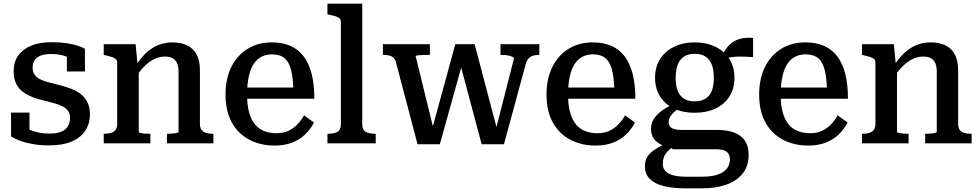

<svg xmlns="http://www.w3.org/2000/svg" viewBox="-20 -778 5317 1042"><path d="M360 -139Q360 -161 349.5 -176Q339 -191 320.5 -200.5Q302 -210 278.5 -216.5Q255 -223 228 -230Q196 -237 165 -248Q134 -259 109 -276Q84 -293 69 -321Q54 -349 54 -392Q54 -441 78.5 -476Q103 -511 148.5 -530Q194 -549 258 -549Q308 -549 345 -543Q382 -537 406 -528.5Q430 -520 441 -513V-390H343V-491Q354 -491 361.5 -488Q369 -485 373 -479Q377 -473 378 -464.5Q379 -456 378 -446Q367 -459 348.5 -467.5Q330 -476 307.5 -480.5Q285 -485 258 -485Q206 -485 181.5 -465.5Q157 -446 157 -411Q157 -388 167.5 -373Q178 -358 196.5 -348.5Q215 -339 239.5 -332.5Q264 -326 292 -319Q324 -311 355 -300.5Q386 -290 411.5 -272.5Q437 -255 452.5 -227Q468 -199 468 -158Q468 -107 443 -69Q418 -31 369 -10Q320 11 247 11Q198 11 158 4Q118 -3 88.5 -14Q59 -25 40 -38V-167H140V-34Q124 -41 115 -49.5Q106 -58 102.5 -66.5Q99 -75 100 -83Q101 -91 105 -97Q119 -84 140 -74.5Q161 -65 188.5 -59Q216 -53 248 -53Q286 -53 310.5 -62.5Q335 -72 347.5 -91Q360 -110 360 -139Z M543 0V-52H546Q568 -52 583.5 -57Q599 -62 607.5 -73.5Q616 -85 616 -106V-436Q616 -450 609 -457Q602 -464 588 -468.5Q574 -473 553 -478L543 -480V-538H716L727 -423L733 -416V-62Q733 -59 743 -56.5Q753 -54 766.5 -53Q780 -52 792 -52H796V0ZM1138 0H886V-52H889Q900 -52 914.5 -53Q929 -54 939 -56.5Q949 -59 949 -62V-388Q949 -416 941.5 -434Q934 -452 918 -461.5Q902 -471 875 -471Q847 -471 819.5 -458.5Q792 -446 765.5 -420Q739 -394 713 -355V-415Q738 -457 769 -487Q800 -517 836.5 -532.5Q873 -548 915 -548Q963 -548 996.5 -531.5Q1030 -515 1047.5 -481.5Q1065 -448 1065 -397V-106Q1065 -85 1073.5 -73.5Q1082 -62 1097.5 -57Q1113 -52 1135 -52H1138Z M1321 -264Q1321 -206 1332.5 -166Q1344 -126 1365 -101.5Q1386 -77 1415.5 -66Q1445 -55 1480 -55Q1518 -55 1546 -68.5Q1574 -82 1594.5 -103.5Q1615 -125 1630 -152L1684 -113Q1665 -76 1635 -47.5Q1605 -19 1564 -3.5Q1523 12 1471 12Q1393 12 1332.5 -20Q1272 -52 1238 -113.5Q1204 -175 1204 -265Q1204 -352 1236 -415.5Q1268 -479 1324.5 -513.5Q1381 -548 1455 -548Q1512 -548 1555 -529.5Q1598 -511 1627 -473.5Q1656 -436 1671 -378.5Q1686 -321 1686 -242H1293V-303H1596L1573 -280Q1571 -338 1564 -377.5Q1557 -417 1543 -440Q1529 -463 1507.5 -473Q1486 -483 1456 -483Q1425 -483 1400 -470.5Q1375 -458 1357.5 -432Q1340 -406 1330.5 -364Q1321 -322 1321 -264Z M1946 -758V-103Q1946 -73 1965 -62.5Q1984 -52 2016 -52H2019V0H1757V-52H1760Q1793 -52 1811.5 -62.5Q1830 -73 1830 -103V-657Q1830 -671 1823 -678Q1816 -685 1802 -689.5Q1788 -694 1766 -698L1757 -700V-758Z M2495 -454 2472 -452 2594 5H2715L2833 -430Q2838 -449 2848 -460Q2858 -471 2872 -475.5Q2886 -480 2903 -480H2907V-538H2696V-480H2701Q2719 -480 2734.5 -477.5Q2750 -475 2759.5 -470.5Q2769 -466 2769 -459L2666 -56L2685 -48L2556 -538H2451L2319 -55L2340 -49L2236 -472Q2236 -476 2246 -477.5Q2256 -479 2273 -479.5Q2290 -480 2309 -480H2313V-538H2058V-480H2062Q2080 -480 2093.5 -476.5Q2107 -473 2116.5 -463.5Q2126 -454 2130 -436L2246 5H2367Z M3063 -264Q3063 -206 3074.5 -166Q3086 -126 3107 -101.5Q3128 -77 3157.5 -66Q3187 -55 3222 -55Q3260 -55 3288 -68.5Q3316 -82 3336.5 -103.5Q3357 -125 3372 -152L3426 -113Q3407 -76 3377 -47.5Q3347 -19 3306 -3.5Q3265 12 3213 12Q3135 12 3074.5 -20Q3014 -52 2980 -113.5Q2946 -175 2946 -265Q2946 -352 2978 -415.5Q3010 -479 3066.5 -513.5Q3123 -548 3197 -548Q3254 -548 3297 -529.5Q3340 -511 3369 -473.5Q3398 -436 3413 -378.5Q3428 -321 3428 -242H3035V-303H3338L3315 -280Q3313 -338 3306 -377.5Q3299 -417 3285 -440Q3271 -463 3249.5 -473Q3228 -483 3198 -483Q3167 -483 3142 -470.5Q3117 -458 3099.5 -432Q3082 -406 3072.5 -364Q3063 -322 3063 -264Z M4067 -468Q4026 -471 3996 -471Q3966 -471 3944 -467Q3922 -463 3905 -453L3889 -455Q3903 -488 3919.5 -511.5Q3936 -535 3957.5 -549.5Q3979 -564 4006 -569.5Q4033 -575 4067 -572ZM3750 -166Q3686 -166 3637.5 -189Q3589 -212 3562 -255Q3535 -298 3535 -356Q3535 -414 3562 -457Q3589 -500 3638 -524Q3687 -548 3750 -548Q3814 -548 3863 -524Q3912 -500 3939 -457Q3966 -414 3966 -356Q3966 -298 3939 -255Q3912 -212 3863.5 -189Q3815 -166 3750 -166ZM3750 -228Q3785 -228 3808 -242Q3831 -256 3842.5 -284Q3854 -312 3854 -355Q3854 -399 3842.5 -428Q3831 -457 3808 -471.5Q3785 -486 3750 -486Q3716 -486 3693 -471.5Q3670 -457 3658.5 -428Q3647 -399 3647 -355Q3647 -312 3658.5 -284Q3670 -256 3693 -242Q3716 -228 3750 -228ZM3695 244Q3631 244 3582.5 232Q3534 220 3507 193.5Q3480 167 3480 124Q3480 94 3493.5 72.5Q3507 51 3535.5 32.5Q3564 14 3609 -5L3637 15Q3614 31 3601 46Q3588 61 3582.5 76.5Q3577 92 3577 111Q3577 133 3589.5 148.5Q3602 164 3630.5 172.5Q3659 181 3706 181H3791Q3840 181 3873.5 170Q3907 159 3924 138Q3941 117 3941 87Q3941 59 3924 45.5Q3907 32 3865 32H3629V28Q3590 19 3564 5Q3538 -9 3525.5 -30Q3513 -51 3513 -78Q3513 -107 3527.5 -131Q3542 -155 3569.5 -175.5Q3597 -196 3635 -213L3668 -193Q3648 -179 3635 -166.5Q3622 -154 3615.5 -141.5Q3609 -129 3609 -115Q3609 -93 3626 -83Q3643 -73 3677 -73H3870Q3926 -73 3964.5 -58.5Q4003 -44 4023 -14Q4043 16 4043 62Q4043 124 4010 164.5Q3977 205 3920.5 224.5Q3864 244 3794 244Z M4217 -264Q4217 -206 4228.5 -166Q4240 -126 4261 -101.5Q4282 -77 4311.5 -66Q4341 -55 4376 -55Q4414 -55 4442 -68.5Q4470 -82 4490.5 -103.5Q4511 -125 4526 -152L4580 -113Q4561 -76 4531 -47.5Q4501 -19 4460 -3.5Q4419 12 4367 12Q4289 12 4228.5 -20Q4168 -52 4134 -113.5Q4100 -175 4100 -265Q4100 -352 4132 -415.5Q4164 -479 4220.5 -513.5Q4277 -548 4351 -548Q4408 -548 4451 -529.5Q4494 -511 4523 -473.5Q4552 -436 4567 -378.5Q4582 -321 4582 -242H4189V-303H4492L4469 -280Q4467 -338 4460 -377.5Q4453 -417 4439 -440Q4425 -463 4403.5 -473Q4382 -483 4352 -483Q4321 -483 4296 -470.5Q4271 -458 4253.5 -432Q4236 -406 4226.5 -364Q4217 -322 4217 -264Z M4658 0V-52H4661Q4683 -52 4698.5 -57Q4714 -62 4722.5 -73.5Q4731 -85 4731 -106V-436Q4731 -450 4724 -457Q4717 -464 4703 -468.5Q4689 -473 4668 -478L4658 -480V-538H4831L4842 -423L4848 -416V-62Q4848 -59 4858 -56.5Q4868 -54 4881.5 -53Q4895 -52 4907 -52H4911V0ZM5253 0H5001V-52H5004Q5015 -52 5029.5 -53Q5044 -54 5054 -56.5Q5064 -59 5064 -62V-388Q5064 -416 5056.5 -434Q5049 -452 5033 -461.5Q5017 -471 4990 -471Q4962 -471 4934.5 -458.5Q4907 -446 4880.5 -420Q4854 -394 4828 -355V-415Q4853 -457 4884 -487Q4915 -517 4951.5 -532.5Q4988 -548 5030 -548Q5078 -548 5111.5 -531.5Q5145 -515 5162.5 -481.5Q5180 -448 5180 -397V-106Q5180 -85 5188.5 -73.5Q5197 -62 5212.5 -57Q5228 -52 5250 -52H5253Z"/></svg>

Font: Roboto Serif SemiCondensed Medium
Style: Regular
Weight: 500
Width: 4
Designer: Greg Gazdowicz
Foundry: Commercial Type
Version: Version 1.007